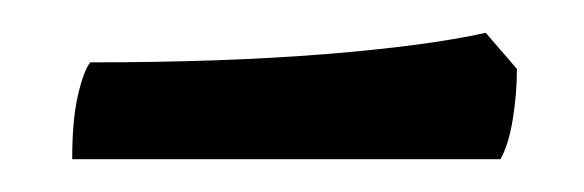

<svg xmlns="http://www.w3.org/2000/svg" viewBox="-20 -367 356 117"><path d="M24 -270Q24 -294 27.5 -309Q31 -324 35 -329Q116 -329 178 -334Q240 -339 276 -347L295 -325Q295 -310 292.5 -294.5Q290 -279 285 -270Z"/></svg>

Font: Texturina 72pt
Style: Bold
Weight: 700
Designer: Guillermo Torres Carreño
Foundry: Omnibus-Type
Version: Version 1.002; ttfautohint (v1.8.3)